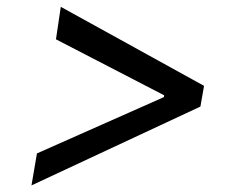

<svg xmlns="http://www.w3.org/2000/svg" viewBox="-20 -568 698 566"><path d="M570.8 -253.9 72.8 -21.5 88.9 -115.7 465.3 -282.7 462.9 -277.8 464.4 -291.5 466.8 -285.6 145 -452.1 159.2 -547.9 581.5 -314.9Z"/></svg>

Font: Inter 16pt
Style: Italic
Weight: 400
Italic angle: -9.3988°
Version: Version 4.001;git-66647c0bb